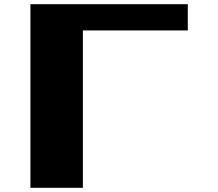

<svg xmlns="http://www.w3.org/2000/svg" viewBox="-20 -1020 1040 915"><path d="M125 -562.5V-1000H500H875V-937.5V-875H625H375V-500V-125H250H125Z"/></svg>

Font: Press Start 2P
Style: Regular
Weight: 500
Monospace: yes
Version: Version 2.14